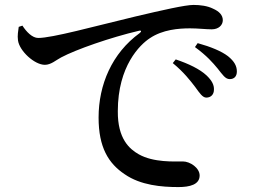

<svg xmlns="http://www.w3.org/2000/svg" viewBox="-20 -743 1040 779"><path d="M817 -347C836 -347 848 -360 848 -379C849 -398 840 -416 818 -437C790 -463 746 -484 693 -502L681 -487C726 -450 752 -416 772 -390C790 -365 802 -347 817 -347ZM704 16C750 16 790 6 790 -31C790 -62 751 -88 722 -88C688 -88 603 -83 543 -117C506 -138 457 -179 458 -292C458 -475 548 -562 588 -588C640 -623 705 -628 751 -628C784 -628 815 -624 839 -624C867 -624 884 -641 884 -661C884 -682 869 -697 844 -708C822 -719 793 -723 765 -723C732 -723 639 -702 529 -676C358 -635 192 -589 135 -589C111 -589 87 -614 71 -639L56 -634C54 -619 50 -599 53 -579C59 -536 120 -480 162 -480C187 -480 207 -499 228 -510C288 -542 428 -591 543 -618C554 -621 555 -615 547 -609C434 -527 380 -399 380 -266C380 -145 420 -80 486 -36C551 9 636 16 704 16ZM912 -422C930 -422 941 -433 941 -453C941 -475 931 -494 905 -515C879 -535 836 -553 782 -568L771 -552C820 -516 843 -489 863 -465C883 -440 894 -422 912 -422Z"/></svg>

Font: GenKiMin2 TW SB
Style: Regular
Weight: 600
Version: Version 2.100;PS 2.1;hotconv 16.6.51;makeotf.lib2.5.65220 DE